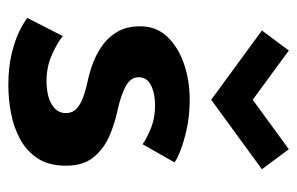

<svg xmlns="http://www.w3.org/2000/svg" viewBox="-146 -554 712 460"><g transform="rotate(90 210.0 -324.0)"><path d="M218.5 -422.5Q255.5 -422.5 287 -415.8Q318.5 -409 340.2 -400.5Q362 -392 369 -386L325.5 -309.5Q315.5 -317.5 289.8 -328.5Q264 -339.5 232.5 -339.5Q204 -339.5 184.5 -329.8Q165 -320 165 -300.5Q165 -281 186 -269.5Q207 -258 244.5 -249.5Q276 -243 306.5 -229.8Q337 -216.5 357 -191.8Q377 -167 377 -126Q377 -85.5 359.8 -58.8Q342.5 -32 314 -16.5Q285.5 -1 251.5 5.5Q217.5 12 184 12Q140.5 12 107.5 3.8Q74.5 -4.5 53.2 -15.2Q32 -26 23 -33.5L66.5 -118.5Q79.5 -107 109.2 -93.2Q139 -79.5 173.5 -79.5Q209.5 -79.5 230.2 -92Q251 -104.5 251 -125.5Q251 -141 241 -150.8Q231 -160.5 213.5 -167Q196 -173.5 172.5 -178.5Q151 -183 128.5 -191.8Q106 -200.5 86.5 -215Q67 -229.5 55 -251.2Q43 -273 43 -303.5Q43 -342.5 68 -368.8Q93 -395 133 -408.8Q173 -422.5 218.5 -422.5ZM219 -474 53 -595.5 101 -660 219 -573.5 337.5 -660 385.5 -595.5Z"/></g></svg>

Font: League Spartan Thin SemiBold
Style: Regular
Weight: 600
Version: Version 2.002